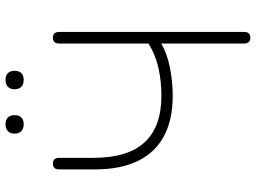

<svg xmlns="http://www.w3.org/2000/svg" viewBox="-136 -787 929 697"><g transform="rotate(-90 328.5 -438.5)"><path d="M540 6Q530 6 524.5 0Q519 -6 519 -16V-318Q485 -297 433 -286.5Q381 -276 329 -276Q242 -276 182.5 -308Q123 -340 92.5 -403Q62 -466 62 -559V-689Q62 -700 67.5 -705.5Q73 -711 83 -711Q93 -711 98.5 -705.5Q104 -700 104 -689V-565Q104 -438 161 -377.5Q218 -317 329 -317Q381 -317 429 -327.5Q477 -338 519 -364V-689Q519 -700 524.5 -705.5Q530 -711 540 -711Q550 -711 555.5 -705.5Q561 -700 561 -689V-16Q561 -6 556 0Q551 6 540 6ZM387 -817Q371 -817 362 -825.5Q353 -834 353 -850Q353 -866 362 -874.5Q371 -883 387 -883Q403 -883 411.5 -874.5Q420 -866 420 -850Q420 -834 411.5 -825.5Q403 -817 387 -817ZM226 -817Q210 -817 201 -825.5Q192 -834 192 -850Q192 -866 201 -874.5Q210 -883 226 -883Q242 -883 250.5 -874.5Q259 -866 259 -850Q259 -834 250.5 -825.5Q242 -817 226 -817Z"/></g></svg>

Font: Nunito ExtraLight
Style: Regular
Weight: 200
Designer: Vernon Adams
Foundry: Vernon Adams
Version: Version 3.602;April 4, 2023;FontCreator 14.0.0.2856 64-bit